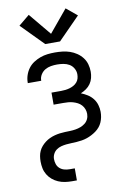

<svg xmlns="http://www.w3.org/2000/svg" viewBox="-105 -825 709 1099"><g transform="rotate(-10 250.0 -275.5)"><path d="M221 215Q201 215 181 212Q161 209 142.5 201Q124 193 108.5 180Q93 167 82.5 149.5Q72 132 68 112.5Q64 93 64 73Q64 57 66.5 41.5Q69 26 75.5 12Q82 -2 92 -13.5Q102 -25 114.5 -34.5Q127 -44 141 -50.5Q155 -57 170 -61Q185 -65 200 -67Q215 -69 230.5 -69.5Q246 -70 261.5 -70.5Q277 -71 292.5 -73.5Q308 -76 322.5 -81.5Q337 -87 349 -96.5Q361 -106 367.5 -120Q374 -134 374 -150Q374 -164 369 -177.5Q364 -191 354.5 -201.5Q345 -212 332.5 -218.5Q320 -225 306 -229Q292 -233 278 -234Q264 -235 250 -235H194V-305H250Q263 -305 275.5 -306.5Q288 -308 300 -311.5Q312 -315 323 -321Q334 -327 342.5 -336.5Q351 -346 354.5 -358Q358 -370 358 -383Q358 -401 348.5 -417.5Q339 -434 323.5 -443Q308 -452 289.5 -455Q271 -458 253 -458Q235 -458 217 -455Q199 -452 183.5 -443Q168 -434 158 -418Q148 -402 148 -384Q148 -384 148 -383.5Q148 -383 148 -382H70Q70 -383 70 -384Q70 -385 70 -386Q70 -407 77 -428Q84 -449 97 -466.5Q110 -484 128.5 -496Q147 -508 167.5 -515.5Q188 -523 209.5 -525.5Q231 -528 253 -528Q275 -528 297 -525.5Q319 -523 339.5 -516Q360 -509 378.5 -496.5Q397 -484 410.5 -466.5Q424 -449 430 -427.5Q436 -406 436 -384Q436 -366 431.5 -348Q427 -330 416.5 -315Q406 -300 391 -289.5Q376 -279 359 -272Q379 -264 396.5 -253Q414 -242 427 -225.5Q440 -209 446 -188.5Q452 -168 452 -148Q452 -132 449 -117Q446 -102 440 -88Q434 -74 424 -62Q414 -50 401.5 -41Q389 -32 375.5 -25Q362 -18 347.5 -13Q333 -8 317.5 -5.5Q302 -3 287 -2Q272 -1 256.5 -0.5Q241 0 226 1.5Q211 3 196 7Q181 11 168.5 20Q156 29 149 43Q142 57 142 72Q142 88 147 102.5Q152 117 163.5 127Q175 137 190 141Q205 145 221 145H250V215ZM207 -585 80 -714 143 -766 250 -637 357 -766 420 -714 293 -585Z"/></g></svg>

Font: Zed Mono
Style: Regular
Weight: 400
Monospace: yes
Designer: Belleve Invis
Foundry: Belleve Invis
Version: Version 1.0.0; ttfautohint (v1.8.4)